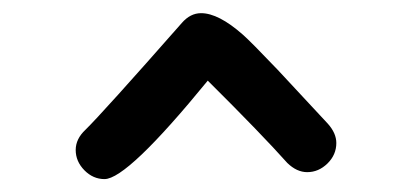

<svg xmlns="http://www.w3.org/2000/svg" viewBox="-20 -824 621 296"><path d="M290 -803.7Q316.9 -803.7 354.5 -770.5Q366.2 -760.3 408.2 -716.3L485.4 -633.3Q498.5 -618.7 498.5 -603.5Q498.5 -585.4 484.9 -572Q471.2 -558.6 453.6 -558.6Q437.5 -558.6 422.9 -572.8Q383.8 -616.7 300.3 -699.7Q176.3 -547.9 141.1 -547.9Q123.5 -547.9 110.1 -561.5Q96.7 -575.2 96.7 -592.8Q96.7 -609.9 111.8 -624Q138.7 -650.4 260.3 -788.6Q273.4 -803.7 290 -803.7Z"/></svg>

Font: Righma Çiddhi
Style: Regular
Weight: 400
Designer: R.S. Wihananto
Foundry: R.S. Wihananto
Version: Version 2.0.1